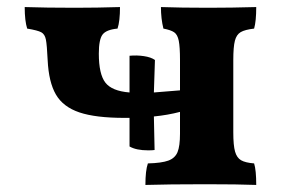

<svg xmlns="http://www.w3.org/2000/svg" viewBox="-20 -522 807 544"><path d="M700 -59Q706 -40 706 2Q656 0 563 0Q456 0 392 2Q392 -39 399 -59Q438 -60 457 -67Q476 -74 483 -91Q490 -108 490 -143V-205Q456 -196 416 -192L418 -97Q412 -96 400 -96Q366 -96 347 -107V-188H333Q251 -188 205 -203.5Q159 -219 138.5 -254Q118 -289 115 -352Q113 -395 110 -410Q107 -425 97 -430.5Q87 -436 57 -441Q50 -463 50 -502Q110 -500 193 -500Q254 -500 320 -502Q320 -462 313 -441Q281 -438 270.5 -424Q260 -410 260 -370Q260 -312 278.5 -288Q297 -264 347 -260V-364Q367 -366 387.5 -363Q408 -360 419 -352L416 -260L490 -266V-352Q490 -389 486.5 -406.5Q483 -424 473.5 -430.5Q464 -437 443 -441Q436 -469 436 -502Q492 -500 570 -500Q636 -500 706 -502Q706 -462 700 -441Q674 -438 662 -431Q650 -424 645.5 -406.5Q641 -389 641 -352V-147Q641 -110 646 -92.5Q651 -75 663 -68Q675 -61 700 -59Z"/></svg>

Font: Vollkorn SC
Style: Bold
Weight: 700
Designer: Friedrich Althausen
Foundry: Friedrich Althausen
Version: Version 4.015